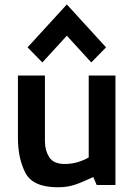

<svg xmlns="http://www.w3.org/2000/svg" viewBox="-20 -812 589 844"><path d="M58.8 0ZM487.5 1.2V-480H370V-120Q320 -91.2 265 -91.2Q215 -91.2 196.2 -121.2Q177.5 -151.2 177.5 -190V-480H58.8V-206.2Q58.8 -115 91.9 -51.9Q125 11.2 233.8 11.2Q276.2 11.2 309.4 0Q342.5 -11.2 390 -33.8L405 1.2ZM381.2 -537.5 446.2 -603.8 273.8 -792.5 101.2 -603.8 166.2 -537.5 273.8 -655Z"/></svg>

Font: Cambay
Style: Bold
Weight: 700
Designer: Pooja Saxena
Foundry: Pooja Saxena
Version: Version 1.096;PS 001.096;hotconv 1.0.70;makeotf.lib2.5.58329